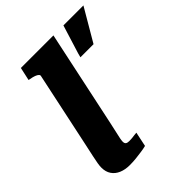

<svg xmlns="http://www.w3.org/2000/svg" viewBox="-213 -879 1005 1005"><g transform="rotate(-45 289.0 -376.5)"><path d="M159 -651Q162 -659 156 -665Q150 -671 138 -675.5Q126 -680 108 -683L99 -685L115 -758H356L242 -222Q235 -188 229.5 -165.5Q224 -143 221.5 -129Q219 -115 219 -108Q219 -96 225.5 -91Q232 -86 246 -86Q257 -86 267 -87Q277 -88 286.5 -89.5Q296 -91 303 -91L286 -10Q270 -6 249.5 -3Q229 0 206.5 2.5Q184 5 159 5Q125 5 99 -6Q73 -17 58.5 -38.5Q44 -60 44 -91Q44 -105 47 -122Q50 -139 55.5 -165Q61 -191 70 -232ZM472 -577 578 -758H430L381 -600L375 -577Z"/></g></svg>

Font: Roboto Serif
Style: Bold Italic
Weight: 700
Italic angle: -10°
Designer: Greg Gazdowicz
Foundry: Commercial Type
Version: Version 1.008